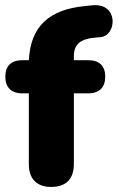

<svg xmlns="http://www.w3.org/2000/svg" viewBox="-20 -730 465 759"><path d="M183 9C241 9 272 -23 272 -81V-361H329C373 -361 396 -385 396 -427C396 -469 373 -492 329 -492H272V-507C272 -554 295 -577 363 -582L377 -583C442 -588 451 -720 344 -709L315 -706C175 -692 101 -627 94 -492H68C24 -492 1 -469 1 -427C1 -385 24 -361 68 -361H94V-81C94 -23 125 9 183 9Z"/></svg>

Font: Nunito Black
Style: Regular
Weight: 900
Designer: Vernon Adams
Foundry: Vernon Adams
Version: Version 3.602